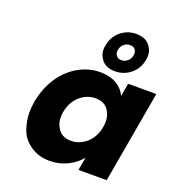

<svg xmlns="http://www.w3.org/2000/svg" viewBox="-149 -963 1014 1094"><g transform="rotate(20 357.5 -416.5)"><path d="M593 -720Q583 -665 542 -632Q501 -599 449 -599Q397 -599 371 -628Q345 -657 345 -694Q345 -706 348 -720Q358 -775 398.5 -808Q439 -841 491 -841Q543 -841 569.5 -812Q596 -783 596 -746Q596 -734 593 -720ZM518 -720Q519 -726 519 -731Q519 -746 509.5 -757.5Q500 -769 479 -769Q459 -769 443 -755.5Q427 -742 423 -720Q422 -714 422 -709Q422 -695 431.5 -683Q441 -671 461 -671Q482 -671 498 -685Q514 -699 518 -720ZM77 -280Q93 -366 136.5 -431Q180 -496 242.5 -531Q305 -566 374 -566Q433 -566 473 -542Q513 -518 530 -479L544 -558H715L617 0H446L460 -79Q428 -40 379.5 -16Q331 8 272 8Q204 8 154 -27.5Q104 -63 87.5 -115Q71 -167 71 -212Q71 -244 77 -280ZM495 -279Q498 -297 498 -313Q498 -353 473.5 -385Q449 -417 398 -417Q347 -417 305 -380.5Q263 -344 251 -280Q248 -262 248 -247Q248 -206 273 -173.5Q298 -141 349 -141Q400 -141 442 -178Q484 -215 495 -279Z"/></g></svg>

Font: Fz Poppins
Style: Bold Italic
Weight: 700
Italic angle: -10°
Designer: Ninad Kale (Devanagari), Jonny Pinhorn (Latin)
Foundry: Indian Type Foundry
Version: Vit hóa bi Vntype.Com & FontZin.Com